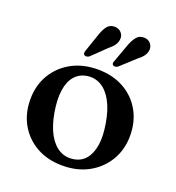

<svg xmlns="http://www.w3.org/2000/svg" viewBox="-130 -809 851 926"><g transform="rotate(20 295.0 -346.0)"><path d="M296.5 -482.5Q372 -482.5 429.2 -451Q486.5 -419.5 518.8 -363.5Q551 -307.5 551 -234.5Q551 -164 518 -108.2Q485 -52.5 427 -20.2Q369 12 292.5 12Q217 12 160 -19.8Q103 -51.5 70.8 -107.5Q38.5 -163.5 38.5 -236Q38.5 -307.5 71.2 -363Q104 -418.5 162 -450.5Q220 -482.5 296.5 -482.5ZM332 -35.5Q370 -41 393.2 -68.2Q416.5 -95.5 423.8 -142.2Q431 -189 419.5 -254Q408.5 -318.5 385 -361Q361.5 -403.5 328.8 -422.2Q296 -441 257 -435Q219.5 -429 196 -402Q172.5 -375 165.5 -328.2Q158.5 -281.5 169.5 -216.5Q180.5 -152 204 -109.5Q227.5 -67 260.2 -48.2Q293 -29.5 332 -35.5ZM240 -639Q250 -669 263.5 -686.5Q277 -704 302 -704Q322.5 -703.5 335 -690.5Q347.5 -677.5 347 -660Q346.5 -641 336 -626Q325.5 -611 306 -595.5L235.5 -527.5Q229.5 -523.5 222.8 -522.5Q216 -521.5 211 -525Q206 -528.5 206 -534.2Q206 -540 208.5 -547ZM390 -641Q401 -670 415.2 -687Q429.5 -704 453.5 -703Q474.5 -702.5 486.2 -688.8Q498 -675 497.5 -658Q496 -639 485 -624.2Q474 -609.5 454 -594.5L382 -528.5Q376 -524.5 369.2 -523.8Q362.5 -523 357.5 -526.5Q352.5 -531 353 -536.5Q353.5 -542 356.5 -548.5Z"/></g></svg>

Font: Fraunces Medium
Style: Regular
Weight: 500
Version: Version 1.000;[b76b70a41]